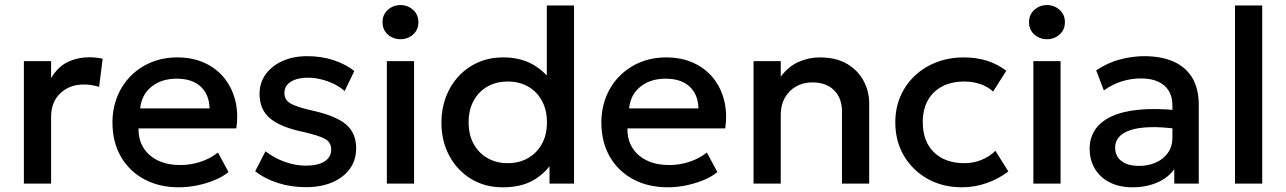

<svg xmlns="http://www.w3.org/2000/svg" viewBox="-20 -742 5198 776"><path d="M76.5 0V-495H186.5V-426.5Q214.5 -473 254.5 -491.8Q294.5 -510.5 340.5 -510.5Q355.5 -510.5 369 -509Q382.5 -507.5 395 -504.5L380.5 -391Q365.5 -395.5 350 -398Q334.5 -400.5 319 -400.5Q261.5 -400.5 224 -365.2Q186.5 -330 186.5 -269.5V0Z M703 15Q623 15 562.5 -17.8Q502 -50.5 468.2 -109.5Q434.5 -168.5 434.5 -246.5Q434.5 -303.5 454 -351.8Q473.5 -400 509 -435.5Q544.5 -471 592.2 -490.5Q640 -510 696.5 -510Q758 -510 806 -488.2Q854 -466.5 885.8 -427.5Q917.5 -388.5 930.8 -336.2Q944 -284 935 -223H540Q539 -178.5 559.5 -145.2Q580 -112 618.2 -93.5Q656.5 -75 708.5 -75Q750.5 -75 789.8 -87.8Q829 -100.5 861 -125.5L903.5 -46.5Q879.5 -27 845.5 -13.2Q811.5 0.5 774.5 7.8Q737.5 15 703 15ZM546.5 -304H827Q825.5 -360 791.2 -392Q757 -424 694 -424Q633 -424 592.8 -392Q552.5 -360 546.5 -304Z M1216.5 14.5Q1155 14.5 1101.5 -3Q1048 -20.5 1011.5 -50L1053 -130.5Q1087.5 -103.5 1130.8 -88Q1174 -72.5 1216 -72.5Q1264.5 -72.5 1291.5 -89.5Q1318.5 -106.5 1318.5 -137Q1318.5 -166 1295.2 -179.8Q1272 -193.5 1207 -208.5Q1113.5 -228 1071.2 -263.8Q1029 -299.5 1029 -363Q1029 -407.5 1053.8 -441.8Q1078.5 -476 1122 -495.5Q1165.5 -515 1222.5 -515Q1278 -515 1327 -499.2Q1376 -483.5 1412 -455L1373 -374Q1354.5 -390.5 1330 -402.5Q1305.5 -414.5 1278.2 -421.2Q1251 -428 1224 -428Q1182 -428 1155.8 -411.8Q1129.5 -395.5 1129.5 -367Q1129.5 -337.5 1154.5 -323.5Q1179.5 -309.5 1240.5 -295.5Q1336.5 -274.5 1378 -239.5Q1419.5 -204.5 1419.5 -142.5Q1419.5 -95 1394 -59.8Q1368.5 -24.5 1322.8 -5Q1277 14.5 1216.5 14.5Z M1543.5 0V-495H1653.5V0ZM1598.5 -583.5Q1569 -583.5 1547.5 -602.5Q1526 -621.5 1526 -652.5Q1526 -683 1547.5 -702.2Q1569 -721.5 1598.5 -721.5Q1628 -721.5 1649.5 -702.2Q1671 -683 1671 -652.5Q1671 -621.5 1649.5 -602.5Q1628 -583.5 1598.5 -583.5Z M2012 15Q1939.5 15 1883.5 -19.2Q1827.5 -53.5 1795.8 -112.8Q1764 -172 1764 -247.5Q1764 -302 1782 -349.8Q1800 -397.5 1833.2 -433.5Q1866.5 -469.5 1912.2 -489.8Q1958 -510 2013.5 -510Q2081 -510 2130.5 -483Q2180 -456 2213 -408L2190 -383.5V-720H2300V0H2201V-119L2217 -94Q2190 -47 2139.8 -16Q2089.5 15 2012 15ZM2032 -82.5Q2078 -82.5 2113.8 -102.8Q2149.5 -123 2170 -160Q2190.5 -197 2190.5 -247.5Q2190.5 -298 2170 -335.2Q2149.5 -372.5 2113.8 -392.5Q2078 -412.5 2032 -412.5Q1986 -412.5 1950.5 -392.5Q1915 -372.5 1894.5 -335.2Q1874 -298 1874 -247.5Q1874 -197 1894.5 -160Q1915 -123 1950.8 -102.8Q1986.5 -82.5 2032 -82.5Z M2679 15Q2599 15 2538.5 -17.8Q2478 -50.5 2444.2 -109.5Q2410.5 -168.5 2410.5 -246.5Q2410.5 -303.5 2430 -351.8Q2449.5 -400 2485 -435.5Q2520.5 -471 2568.2 -490.5Q2616 -510 2672.5 -510Q2734 -510 2782 -488.2Q2830 -466.5 2861.8 -427.5Q2893.5 -388.5 2906.8 -336.2Q2920 -284 2911 -223H2516Q2515 -178.5 2535.5 -145.2Q2556 -112 2594.2 -93.5Q2632.5 -75 2684.5 -75Q2726.5 -75 2765.8 -87.8Q2805 -100.5 2837 -125.5L2879.5 -46.5Q2855.5 -27 2821.5 -13.2Q2787.5 0.5 2750.5 7.8Q2713.5 15 2679 15ZM2522.5 -304H2803Q2801.5 -360 2767.2 -392Q2733 -424 2670 -424Q2609 -424 2568.8 -392Q2528.5 -360 2522.5 -304Z M3025.5 0V-495H3135.5V-432Q3166.5 -473.5 3207.5 -491.8Q3248.5 -510 3292.5 -510Q3360.5 -510 3405 -483Q3449.5 -456 3471.2 -413.5Q3493 -371 3493 -326V0H3383V-292Q3383 -345 3351.2 -377Q3319.5 -409 3263 -409Q3226 -409 3197.2 -392.5Q3168.5 -376 3152 -346.8Q3135.5 -317.5 3135.5 -278.5V0Z M3868 15Q3790 15 3729 -19.2Q3668 -53.5 3633.2 -112.8Q3598.5 -172 3598.5 -247.5Q3598.5 -304.5 3619 -352.2Q3639.5 -400 3677 -435.5Q3714.5 -471 3765.2 -490.5Q3816 -510 3875.5 -510Q3925.5 -510 3968.2 -496.8Q4011 -483.5 4047 -456L3994 -372Q3971 -392.5 3941.2 -402.5Q3911.5 -412.5 3878 -412.5Q3826 -412.5 3788.5 -393Q3751 -373.5 3730.2 -336.8Q3709.5 -300 3709.5 -248Q3709.5 -170.5 3754.8 -126.5Q3800 -82.5 3878 -82.5Q3915 -82.5 3948 -96.2Q3981 -110 4003 -132.5L4055.5 -49Q4016 -19 3967.5 -2Q3919 15 3868 15Z M4156.5 0V-495H4266.5V0ZM4211.5 -583.5Q4182 -583.5 4160.5 -602.5Q4139 -621.5 4139 -652.5Q4139 -683 4160.5 -702.2Q4182 -721.5 4211.5 -721.5Q4241 -721.5 4262.5 -702.2Q4284 -683 4284 -652.5Q4284 -621.5 4262.5 -602.5Q4241 -583.5 4211.5 -583.5Z M4557 15Q4505.5 15 4466.5 -4.2Q4427.5 -23.5 4405.8 -58.8Q4384 -94 4384 -142Q4384 -182.5 4404.5 -215.2Q4425 -248 4468.2 -269.5Q4511.5 -291 4579.5 -298.2Q4647.5 -305.5 4743 -296L4745 -220Q4677 -229.5 4628 -228Q4579 -226.5 4547.8 -215.8Q4516.5 -205 4501.8 -187.2Q4487 -169.5 4487 -146.5Q4487 -110.5 4512.8 -91Q4538.5 -71.5 4583.5 -71.5Q4622 -71.5 4652.5 -85.5Q4683 -99.5 4700.8 -125Q4718.5 -150.5 4718.5 -185V-316.5Q4718.5 -349.5 4704.5 -373.8Q4690.5 -398 4662 -411.5Q4633.5 -425 4591 -425Q4552 -425 4514 -413.2Q4476 -401.5 4441.5 -376.5L4410.5 -457.5Q4457 -489 4507.5 -502Q4558 -515 4604.5 -515Q4673.5 -515 4722.8 -493.2Q4772 -471.5 4798.5 -427.8Q4825 -384 4825 -317.5V0H4726V-58.5Q4701 -23 4656.5 -4Q4612 15 4557 15Z M4971.5 0V-720H5081.5V0Z"/></svg>

Font: Geologica Thin Roman
Style: Regular
Weight: 400
Version: Version 1.010;gftools[0.9.28]